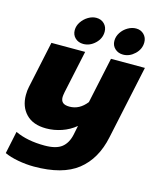

<svg xmlns="http://www.w3.org/2000/svg" viewBox="-134 -777 908 1099"><g transform="rotate(15 320.0 -227.5)"><path d="M197 -585Q197 -611 212.5 -634Q228 -657 251.5 -671Q275 -685 299 -685Q328 -685 346.5 -666.5Q365 -648 365 -620Q365 -580 334 -550.5Q303 -521 264 -521Q235 -521 216 -539Q197 -557 197 -585ZM432 -585Q432 -611 447 -634Q462 -657 486 -671Q510 -685 535 -685Q563 -685 581.5 -666.5Q600 -648 600 -620Q600 -580 569 -550.5Q538 -521 500 -521Q471 -521 451.5 -539Q432 -557 432 -585ZM-2 197 26 64Q98 98 201 98Q269 98 302 72Q335 46 346 -6L357 -60Q321 -30 275.5 -14.5Q230 1 184 1Q106 1 64.5 -42Q23 -85 23 -154Q23 -182 28 -203L87 -480H287L233 -227Q229 -205 229 -197Q229 -175 241.5 -164.5Q254 -154 281 -154Q340 -154 382 -208L440 -480H641L548 -44Q520 90 431 160Q342 230 173 230Q126 230 78 221Q30 212 -2 197Z"/></g></svg>

Font: Prompt ExtraBold
Style: Italic
Weight: 800
Italic angle: -12°
Designer: Katatrad Team
Foundry: CadsonDemak
Version: Version 1.001